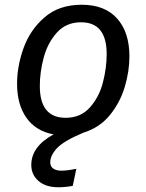

<svg xmlns="http://www.w3.org/2000/svg" viewBox="-20 -559 618 810"><path d="M192 126Q192 143 204.5 152Q217 161 239 161Q264 161 302 153L287 225Q257 231 226 231Q173 231 142.5 204.5Q112 178 112 137Q112 59 206 8Q131 -6 91.5 -62Q52 -118 52 -206Q52 -280 79.5 -356.5Q107 -433 168 -486Q229 -539 325 -539Q422 -539 474 -481Q526 -423 526 -321Q526 -259 506.5 -193Q487 -127 443.5 -73.5Q400 -20 331 1Q248 36 220 66.5Q192 97 192 126ZM257 -62Q320 -62 359 -105.5Q398 -149 414 -210.5Q430 -272 430 -331Q430 -465 322 -465Q259 -465 220 -421.5Q181 -378 164.5 -316.5Q148 -255 148 -196Q148 -62 257 -62Z"/></svg>

Font: FiraGO
Style: Italic
Weight: 400
Italic angle: -8°
Designer: bBox Type GmbH
Foundry: bBox Type GmbH
Version: Version 1.001